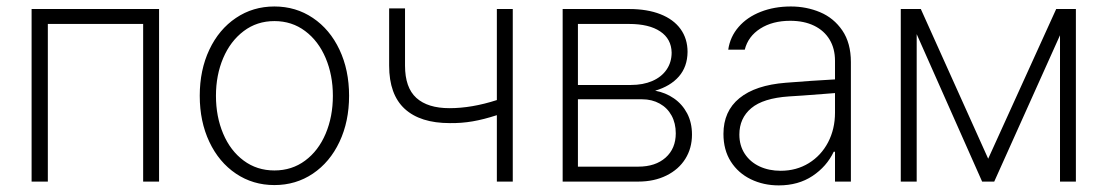

<svg xmlns="http://www.w3.org/2000/svg" viewBox="-20 -558 3403 590"><path d="M77.1 -530.3H468.8V0H419.9V-484.4H127V0H77.1Z M593.8 -263.7Q593.8 -342.8 623.3 -405.3Q652.8 -467.8 705.1 -502.9Q757.3 -538.1 823.2 -538.1Q889.2 -538.1 941.4 -502.9Q993.7 -467.8 1023.2 -405.3Q1052.7 -342.8 1052.7 -263.7Q1052.7 -184.6 1023.2 -122.1Q993.7 -59.6 941.4 -24.4Q889.2 10.7 823.2 10.7Q757.3 10.7 705.1 -24.4Q652.8 -59.6 623.3 -122.1Q593.8 -184.6 593.8 -263.7ZM1002.9 -263.7Q1002.9 -327.1 980.7 -379.6Q958.5 -432.1 917.7 -462.6Q877 -493.2 823.2 -493.2Q769.5 -493.2 728.8 -462.4Q688 -431.6 665.8 -379.4Q643.6 -327.1 643.6 -263.7Q643.6 -199.7 665.8 -147.2Q688 -94.7 728.8 -64.5Q769.5 -34.2 823.2 -34.2Q877 -34.2 917.7 -64.5Q958.5 -94.7 980.7 -147.2Q1002.9 -199.7 1002.9 -263.7Z M1555.7 0H1506.8V-204.1Q1466.3 -190.9 1432.4 -185.1Q1398.4 -179.2 1362.3 -179.7Q1271.5 -179.7 1223.6 -223.6Q1175.8 -267.6 1175.8 -356.4V-532.2H1224.6V-356.4Q1224.6 -288.6 1259.5 -257.1Q1294.4 -225.6 1361.3 -225.6Q1429.7 -225.6 1506.8 -250.5V-530.3H1555.7Z M1709 -530.3H1913.1Q1968.8 -530.3 2009.3 -514.4Q2049.8 -498.5 2071.3 -468.8Q2092.8 -439 2092.8 -398.4Q2092.3 -353 2066.2 -323Q2040 -293 1993.2 -279.3Q2025.4 -273.4 2051 -255.6Q2076.7 -237.8 2091.6 -209.5Q2106.4 -181.2 2106.4 -144.5Q2106.4 -102.5 2085.9 -69.8Q2065.4 -37.1 2027.8 -18.6Q1990.2 0 1941.4 0H1709ZM2056.6 -148.4Q2056.6 -179.2 2043.7 -202.9Q2030.8 -226.6 2007.1 -239.7Q1983.4 -252.9 1953.1 -252.9H1755.9V-45.9H1941.4Q1994.1 -45.9 2025.4 -73.7Q2056.6 -101.6 2056.6 -148.4ZM2043.9 -396.5Q2043 -438.5 2008.8 -461.4Q1974.6 -484.4 1913.1 -484.4H1755.9V-296.9H1918.9Q1956.1 -296.9 1984.4 -309.1Q2012.7 -321.3 2028.3 -344Q2043.9 -366.7 2043.9 -396.5Z M2394.5 -303.7Q2430.7 -306.6 2473.6 -309.6Q2516.6 -312.5 2545.9 -314V-371.1Q2545.9 -408.7 2529.3 -436.3Q2512.7 -463.9 2481.7 -479Q2450.7 -494.1 2408.2 -494.1Q2354 -494.1 2316.4 -470.2Q2278.8 -446.3 2268.6 -405.3H2217.8Q2223.6 -445.3 2249.8 -475.3Q2275.9 -505.4 2317.6 -521.7Q2359.4 -538.1 2410.2 -538.1Q2458 -538.1 2500 -520.5Q2542 -502.9 2568.4 -464.4Q2594.7 -425.8 2594.7 -367.2V0H2545.9V-91.8H2542Q2520.5 -46.4 2476.8 -17.3Q2433.1 11.7 2373 11.7Q2326.2 11.7 2287.4 -7.1Q2248.5 -25.9 2225.8 -61.5Q2203.1 -97.2 2203.1 -146.5Q2203.1 -216.3 2252.2 -256.3Q2301.3 -296.4 2394.5 -303.7ZM2378.9 -33.2Q2427.2 -33.2 2465.3 -56.6Q2503.4 -80.1 2524.7 -120.8Q2545.9 -161.6 2545.9 -211.9V-272L2513.7 -269.5Q2434.1 -263.2 2404.3 -261.7Q2325.2 -256.3 2288.6 -225.6Q2252 -194.8 2252 -144.5Q2252 -110.8 2268.6 -85.4Q2285.2 -60.1 2314 -46.6Q2342.8 -33.2 2378.9 -33.2Z M3225.6 -530.3H3286.1V0H3237.3V-449.7L3035.2 0H2998L2796.9 -453.1V0H2748V-530.3H2809.6L3016.6 -70.3Z"/></svg>

Font: Pretendard Std ExtraLight
Style: Regular
Weight: 200
Designer: Base glyphs from Inter by Rasmus Andersson; Hangeul glyphs from Noto Sans CJK(Source Han Sans) by Jang Soo-young and Kan
Foundry: Kil Hyung-jin
Version: Version 1.309